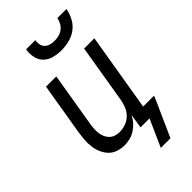

<svg xmlns="http://www.w3.org/2000/svg" viewBox="-272 -814 1044 1044"><g transform="rotate(-45 250.0 -291.5)"><path d="M293 -600Q263 -600 235 -607.5Q207 -615 187.5 -634Q168 -653 162 -681.5Q156 -710 161 -740H231Q229 -724 232 -708Q235 -692 246 -681.5Q257 -671 272 -667Q287 -663 303 -663Q319 -663 336 -667Q353 -671 367 -681.5Q381 -692 390 -708Q399 -724 401 -740H471Q466 -710 451 -681.5Q436 -653 410.5 -634Q385 -615 354 -607.5Q323 -600 293 -600ZM300 157 370 0H301L314 -82Q304 -62 289 -45Q274 -28 255 -15.5Q236 -3 214.5 2.5Q193 8 172 8Q146 8 121.5 0Q97 -8 80 -25.5Q63 -43 53 -66Q43 -89 39.5 -114.5Q36 -140 38 -166.5Q40 -193 44 -219L94 -520H173L121 -208Q118 -191 117 -174Q116 -157 118 -140.5Q120 -124 126.5 -109Q133 -94 144.5 -83Q156 -72 171.5 -67Q187 -62 204 -62Q227 -62 250.5 -70.5Q274 -79 291.5 -96.5Q309 -114 318 -137Q327 -160 331 -183L387 -520H466L391 -70H475L461 -37L374 157Z"/></g></svg>

Font: Iosevka
Style: Italic
Weight: 400
Italic angle: -9°
Monospace: yes
Designer: Belleve Invis
Foundry: Belleve Invis
Version: Version 32.5.0; ttfautohint (v1.8.4)